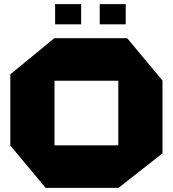

<svg xmlns="http://www.w3.org/2000/svg" viewBox="-20 -910 837 930"><path d="M244 -519V-725H596L767 -520V-519ZM201 0 30 -205V-206H553V0ZM30 -206V-550L243 -725H244V-206ZM553 0V-519H767V-167L554 0ZM463 -792V-890H589V-792ZM247 -792V-890H373V-792Z"/></svg>

Font: Foldit ExtraBold
Style: Regular
Weight: 800
Version: Version 1.003